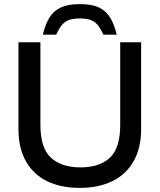

<svg xmlns="http://www.w3.org/2000/svg" viewBox="-20 -906 778 936"><path d="M369 10Q278 10 211 -22Q144 -54 107 -118.5Q70 -183 70 -278V-700H177V-297Q177 -184 228.5 -137Q280 -90 372 -90Q465 -90 515.5 -137Q566 -184 566 -297V-700H668V-278Q668 -183 630.5 -118.5Q593 -54 526 -22Q459 10 369 10ZM189 -737Q201 -788 221.5 -821Q242 -854 277.5 -870Q313 -886 369 -886Q426 -886 461 -870Q496 -854 516.5 -821Q537 -788 549 -737H484Q470 -768 455.5 -785Q441 -802 421 -809Q401 -816 369 -816Q338 -816 317.5 -809Q297 -802 282.5 -785Q268 -768 254 -737Z"/></svg>

Font: REM
Style: Regular
Weight: 400
Designer: Octavio Pardo
Foundry: Ashler Design
Version: Version 1.005;gftools[0.9.28]